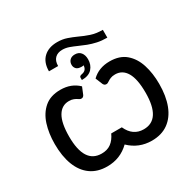

<svg xmlns="http://www.w3.org/2000/svg" viewBox="-167 -932 1113 1108"><g transform="rotate(-30 390.0 -378.0)"><path d="M539 5.5Q452.5 5.5 390.5 -54.5Q329 5.5 242 5.5Q177 5.5 132.5 -26.5Q88 -58.5 65.2 -117.8Q42.5 -177 42.5 -258Q42.5 -329 61 -386.8Q79.5 -444.5 120 -479Q160.5 -513.5 226.5 -513.5Q299 -513.5 345.5 -468L326 -420.5Q321.5 -413 317.2 -410.8Q313 -408.5 307 -408.5Q298.5 -408.5 289 -416Q280.5 -422 268 -427.2Q255.5 -432.5 236.5 -432.5Q188.5 -432.5 162.2 -388.2Q136 -344 136 -253.5Q136 -75 250.5 -75Q288.5 -75 313.8 -93.8Q339 -112.5 355.5 -148.5H426Q459 -75 531 -75Q645 -75 645 -253.5Q645 -344 619 -388.2Q593 -432.5 544.5 -432.5Q526 -432.5 513.5 -427.2Q501 -422 492.5 -416Q482.5 -408.5 474.5 -408.5Q468.5 -408.5 464 -410.8Q459.5 -413 455 -420.5L435.5 -468Q482 -513.5 554.5 -513.5Q621 -513.5 661.2 -479Q701.5 -444.5 720 -386.8Q738.5 -329 738.5 -258Q738.5 -177 715.8 -117.8Q693 -58.5 648.5 -26.5Q604 5.5 539 5.5ZM612.5 -638.5Q576 -638.5 546.2 -645Q516.5 -651.5 491 -661.2Q465.5 -671 443.5 -681Q419 -692 396.8 -700Q374.5 -708 352 -708Q320.5 -708 302.5 -690.2Q284.5 -672.5 284.5 -638.5H223.5Q223.5 -697.5 257 -729.2Q290.5 -761 348.5 -761Q383 -761 412 -751Q441 -741 469.5 -728Q500 -713.5 534.2 -702Q568.5 -690.5 612.5 -690.5ZM363 -500V-516.5Q363 -526.5 380 -529.5Q412.5 -535 414 -569Q410 -567 401.5 -567Q376 -567 365.5 -578.2Q355 -589.5 355 -605Q355 -624 367 -636.2Q379 -648.5 401 -648.5Q426.5 -648.5 440.2 -631.5Q454 -614.5 454 -586Q454 -549.5 431.8 -524.8Q409.5 -500 363 -500Z"/></g></svg>

Font: Verano Sans Medium
Style: Regular
Weight: 500
Designer: Lukasz Dziedzic with Adam Twardoch and Botio Nikoltchev
Foundry: tyPoland Lukasz Dziedzic
Version: Version 3.001;December 28, 2019;FontCreator 12.0.0.2547 64-b